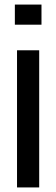

<svg xmlns="http://www.w3.org/2000/svg" viewBox="-20 -820 246 840"><path d="M45 -712V-800H161.5V-712ZM54.5 0V-600H151.5V0Z"/></svg>

Font: Big Shoulders Stencil Text Thin SemiBold
Style: Regular
Weight: 600
Version: Version 2.001